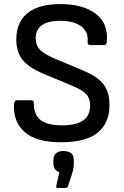

<svg xmlns="http://www.w3.org/2000/svg" viewBox="-20 -686 609 942"><path d="M278 12Q156 12 99.5 -39.5Q43 -91 49 -177Q51 -194 62 -194H134Q147 -194 146 -179Q146 -122 180 -96.5Q214 -71 285 -71Q422 -71 422 -167Q422 -203 403 -224Q384 -245 335 -265L189 -326Q118 -356 88.5 -395.5Q59 -435 60 -495Q61 -579 116 -622.5Q171 -666 277 -666Q386 -666 449 -619Q512 -572 504 -483Q503 -465 493 -465H420Q409 -465 410 -483Q414 -531 377.5 -557.5Q341 -584 275 -584Q157 -584 155 -499Q155 -465 174.5 -443.5Q194 -422 245 -400L390 -339Q460 -310 489 -271Q518 -232 517 -168Q517 -83 459.5 -35.5Q402 12 278 12ZM262 236Q254 236 256 226L271 159Q242 149 242 116V99Q242 78 254.5 66.5Q267 55 289 55Q317 55 329.5 66.5Q342 78 342 99V117Q342 142 333 168L313 230Q310 236 302 236Z"/></svg>

Font: Sofia Sans Medium
Style: Regular
Weight: 500
Designer: Botio Nikoltchev, Ani Petrova
Foundry: lettersoup
Version: Version 4.101; ttfautohint (v1.8.4.7-5d5b)